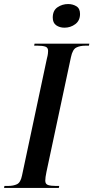

<svg xmlns="http://www.w3.org/2000/svg" viewBox="-52 -930 462 950"><path d="M-32 0 -30 -10H-12Q14 -10 32 -18.5Q50 -27 57 -62L180 -640Q184 -655 185 -664Q186 -673 186 -678Q186 -695 172 -699.5Q158 -704 134 -704H117L119 -714H390L388 -704H371Q343 -704 325 -694.5Q307 -685 299 -647L178 -80Q175 -66 173.5 -55Q172 -44 172 -36Q172 -19 186 -14.5Q200 -10 224 -10H241L239 0ZM267 -793Q243 -793 226 -805Q209 -817 209 -843Q209 -878 232.5 -894Q256 -910 285 -910Q308 -910 326 -899Q344 -888 344 -861Q344 -828 320.5 -810.5Q297 -793 267 -793Z"/></svg>

Font: Noto Serif Display ExtraCondensed SemiBold
Style: Italic
Weight: 600
Width: 2
Italic angle: -12°
Designer: Monotype Design Team
Foundry: Monotype Imaging Inc.
Version: Version 2.009